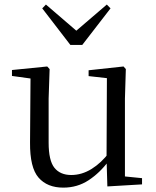

<svg xmlns="http://www.w3.org/2000/svg" viewBox="-20 -818 693 852"><path d="M260.9 14.6Q189.8 14.6 151.1 -29.8Q112.3 -74.2 113.3 -185.8L115.5 -483.7L137.7 -466.6L33.1 -481V-507.3L189.5 -523L200.2 -511.5L195.8 -380.4V-185.1Q195.8 -105.3 221.6 -73.3Q247.4 -41.4 296.3 -41.4Q342.8 -41.4 386.1 -68.1Q429.4 -94.9 464.9 -141.8L488.1 -103H461.7Q423.1 -51 373.2 -18.2Q323.3 14.6 260.9 14.6ZM456.4 9.3 452.8 -114.1V-115.5L454.4 -471.2L373.2 -480.3V-506.2L528.2 -523L538.4 -511.5L534.4 -380.4V-35L610.3 -27.4V0.2ZM183.8 -797.8 345.9 -658.4H291.4L454 -797.8L470.5 -780.9L345.1 -618.7H292.2L167.4 -780.9Z"/></svg>

Font: Source Han Serif JP VF
Style: Regular
Weight: 250
Designer: Ryoko NISHIZUKA 西塚涼子 (kana & ideographs); Frank Grießhammer (Latin, Greek & Cyrillic); Wenlong ZHANG 张文龙 (bopomofo); San
Foundry: Adobe
Version: Version 2.001;hotconv 1.1.0;makeotfexe 2.6.0